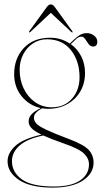

<svg xmlns="http://www.w3.org/2000/svg" viewBox="-20 -608 464 875"><path d="M295.5 26Q363 51.5 384.8 75.8Q406.5 100 406.5 133Q406.5 182.5 357.5 214.8Q308.5 247 220.5 247Q118.5 247 66.5 212Q14.5 177 14.5 127Q14.5 89.5 49.8 57Q85 24.5 169 5.5Q135 -11 122.8 -24.8Q110.5 -38.5 110.5 -54Q110.5 -71.5 122.5 -85.8Q134.5 -100 166 -115.5Q113 -127 78.8 -169.2Q44.5 -211.5 44.5 -270Q44.5 -341.5 88.2 -388.8Q132 -436 208.5 -436Q258.5 -436 298 -409.5L298.5 -410Q319 -430.5 336.8 -443.8Q354.5 -457 375.5 -457Q394.5 -457 409 -445.5Q423.5 -434 423.5 -418Q423.5 -396 404.5 -396Q392 -396 383.8 -407.2Q375.5 -418.5 368.2 -429.8Q361 -441 351.5 -441Q339.5 -441 327.8 -430.8Q316 -420.5 302.5 -407Q332.5 -385.5 350 -351.5Q367.5 -317.5 367.5 -276Q367.5 -227 345.2 -190Q323 -153 285 -132.5Q247 -112 200.5 -112Q186 -112 172 -114.5Q155 -105.5 144.8 -94.8Q134.5 -84 134.5 -72Q134.5 -58 144.8 -46Q155 -34 189.2 -17.5Q223.5 -1 295.5 26ZM194.5 -429Q159 -429 130.8 -410.5Q102.5 -392 86 -360.5Q69.5 -329 69.5 -290Q69.5 -243 88.2 -204.2Q107 -165.5 140.2 -142.2Q173.5 -119 216.5 -119Q273 -119 307.8 -158Q342.5 -197 342.5 -256Q342.5 -330.5 303 -379.8Q263.5 -429 194.5 -429ZM34.5 126Q34.5 177 79.8 209.5Q125 242 225.5 242Q305 242 345.2 214.2Q385.5 186.5 385.5 141Q385.5 114 362.8 91.8Q340 69.5 268.5 45Q211 25 177.5 9.5Q106 23.5 70.2 54.5Q34.5 85.5 34.5 126ZM310.5 -460.5Q309 -459 304.5 -462.5L211.5 -549.5L118.5 -462.5Q114 -459 112.5 -460.5Q111 -462 114 -466.5L193 -575.5Q202 -588 211.5 -588Q221 -588 230 -575.5L309 -466.5Q312 -462 310.5 -460.5Z"/></svg>

Font: Fraunces 144pt Thin
Style: Regular
Weight: 100
Version: Version 1.000;[f99f86859]